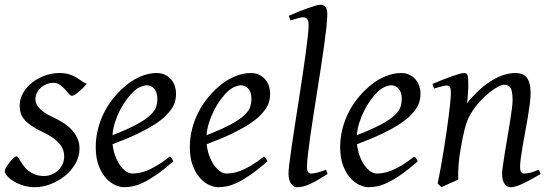

<svg xmlns="http://www.w3.org/2000/svg" viewBox="-22 -762 2297 802"><path d="M340.8 -412.1Q331.1 -400.9 321.5 -391.8Q312 -382.8 303.7 -376Q295.4 -369.1 288.8 -365.5Q282.2 -361.8 278.8 -361.8Q272.5 -361.8 265.4 -370.4Q258.3 -378.9 249.3 -388.9Q240.2 -398.9 228.3 -407.5Q216.3 -416 200.2 -416Q186.5 -416 173.3 -410.9Q160.2 -405.8 149.7 -396.7Q139.2 -387.7 132.6 -374.8Q126 -361.8 126 -346.2Q126 -329.1 142.3 -310.1Q158.7 -291 198.2 -272.9Q218.3 -263.7 238.3 -251.5Q258.3 -239.3 274.2 -223.4Q290 -207.5 300 -187.3Q310.1 -167 310.1 -141.1Q310.1 -107.4 292.7 -77.9Q275.4 -48.3 248.3 -26.6Q221.2 -4.9 188 7.6Q154.8 20 123 20Q100.1 20 77.6 13.4Q55.2 6.8 37.6 -3.4Q20 -13.7 9 -25.6Q-2 -37.6 -2 -47.9Q-2 -53.2 3.9 -63.5Q9.8 -73.7 17.8 -83.7Q25.9 -93.8 34.2 -101.3Q42.5 -108.9 47.9 -108.9Q51.3 -108.9 54.9 -102.8Q58.6 -96.7 64.2 -87.6Q69.8 -78.6 77.6 -67.9Q85.4 -57.1 97.2 -48.1Q108.9 -39.1 124.8 -33Q140.6 -26.9 162.1 -26.9Q179.2 -26.9 194.6 -33.4Q210 -40 221.4 -51Q232.9 -62 239.5 -76.9Q246.1 -91.8 246.1 -108.9Q246.1 -127.9 238.3 -143.3Q230.5 -158.7 217.5 -171.1Q204.6 -183.6 187.5 -193.8Q170.4 -204.1 151.9 -212.9Q126 -225.1 108.4 -237.3Q90.8 -249.5 80.1 -262.2Q69.3 -274.9 64.7 -289.1Q60.1 -303.2 60.1 -318.8Q60.1 -349.6 75.2 -375Q90.3 -400.4 114.3 -418.7Q138.2 -437 167.7 -447Q197.3 -457 226.1 -457Q251 -457 268.1 -451.2Q285.2 -445.3 298.1 -437.5Q311 -429.7 320.8 -422.4Q330.6 -415 340.8 -412.1Z M538.1 -381.8Q522 -367.2 506.6 -346.2Q491.2 -325.2 478.8 -300.8Q466.3 -276.4 458 -249.8Q449.7 -223.1 447.8 -197.3Q511.7 -222.2 549.1 -242.4Q586.4 -262.7 605.5 -280.8Q624.5 -298.8 629.9 -315.4Q635.3 -332 635.3 -349.1Q635.3 -364.3 631.3 -375.2Q627.4 -386.2 621.1 -392.8Q614.7 -399.4 606.7 -402.6Q598.6 -405.8 590.3 -405.8Q582.5 -405.8 567.4 -400.1Q552.2 -394.5 538.1 -381.8ZM713.4 -371.1Q713.4 -357.4 710.2 -342.3Q707 -327.1 697 -311Q687 -294.9 669.2 -277.3Q651.4 -259.8 621.8 -241Q592.3 -222.2 549.8 -201.9Q507.3 -181.6 448.2 -159.7Q451.2 -132.3 459.7 -109.9Q468.3 -87.4 479.7 -71.3Q491.2 -55.2 504.6 -46.1Q518.1 -37.1 531.2 -37.1Q541.5 -37.1 556.2 -39.3Q570.8 -41.5 590.1 -48.8Q609.4 -56.2 633.5 -70.3Q657.7 -84.5 687 -107.9Q692.4 -105 696.5 -98.4Q700.7 -91.8 702.1 -87.9Q662.1 -53.2 631.3 -32Q600.6 -10.7 576.4 0.7Q552.2 12.2 533 16.1Q513.7 20 496.1 20Q480 20 459.5 11Q439 2 420.9 -17.8Q402.8 -37.6 390.4 -69.6Q377.9 -101.6 377.9 -147.9Q377.9 -186 387.2 -222.9Q396.5 -259.8 413.8 -293.7Q431.2 -327.6 456.5 -357.9Q481.9 -388.2 514.2 -413.1Q525.4 -421.9 539.6 -429.9Q553.7 -438 569.1 -444.1Q584.5 -450.2 600.3 -453.6Q616.2 -457 631.3 -457Q652.3 -457 667.7 -449.5Q683.1 -441.9 693.4 -429.7Q703.6 -417.5 708.5 -402.1Q713.4 -386.7 713.4 -371.1Z M931.2 -381.8Q915 -367.2 899.7 -346.2Q884.3 -325.2 871.8 -300.8Q859.4 -276.4 851.1 -249.8Q842.8 -223.1 840.8 -197.3Q904.8 -222.2 942.1 -242.4Q979.5 -262.7 998.5 -280.8Q1017.6 -298.8 1022.9 -315.4Q1028.3 -332 1028.3 -349.1Q1028.3 -364.3 1024.4 -375.2Q1020.5 -386.2 1014.2 -392.8Q1007.8 -399.4 999.8 -402.6Q991.7 -405.8 983.4 -405.8Q975.6 -405.8 960.4 -400.1Q945.3 -394.5 931.2 -381.8ZM1106.4 -371.1Q1106.4 -357.4 1103.3 -342.3Q1100.1 -327.1 1090.1 -311Q1080.1 -294.9 1062.3 -277.3Q1044.4 -259.8 1014.9 -241Q985.4 -222.2 942.9 -201.9Q900.4 -181.6 841.3 -159.7Q844.2 -132.3 852.8 -109.9Q861.3 -87.4 872.8 -71.3Q884.3 -55.2 897.7 -46.1Q911.1 -37.1 924.3 -37.1Q934.6 -37.1 949.2 -39.3Q963.9 -41.5 983.2 -48.8Q1002.4 -56.2 1026.6 -70.3Q1050.8 -84.5 1080.1 -107.9Q1085.4 -105 1089.6 -98.4Q1093.8 -91.8 1095.2 -87.9Q1055.2 -53.2 1024.4 -32Q993.7 -10.7 969.5 0.7Q945.3 12.2 926 16.1Q906.7 20 889.2 20Q873 20 852.5 11Q832 2 814 -17.8Q795.9 -37.6 783.4 -69.6Q771 -101.6 771 -147.9Q771 -186 780.3 -222.9Q789.6 -259.8 806.9 -293.7Q824.2 -327.6 849.6 -357.9Q875 -388.2 907.2 -413.1Q918.5 -421.9 932.6 -429.9Q946.8 -438 962.2 -444.1Q977.5 -450.2 993.4 -453.6Q1009.3 -457 1024.4 -457Q1045.4 -457 1060.8 -449.5Q1076.2 -441.9 1086.4 -429.7Q1096.7 -417.5 1101.6 -402.1Q1106.4 -386.7 1106.4 -371.1Z M1346.2 -35.2Q1322.3 -20 1304 -9.5Q1285.6 1 1270.8 7.6Q1255.9 14.2 1243.2 17.1Q1230.5 20 1218.3 20Q1204.6 20 1193.8 5.4Q1183.1 -9.3 1183.1 -38.1Q1183.1 -50.3 1186.8 -79.6Q1190.4 -108.9 1196.3 -149.4Q1202.1 -189.9 1209.7 -238.5Q1217.3 -287.1 1225.1 -337.9Q1232.9 -388.7 1240.5 -438.5Q1248 -488.3 1253.9 -531.2Q1259.8 -574.2 1263.4 -607.2Q1267.1 -640.1 1267.1 -657.2Q1267.1 -668.5 1264.9 -675Q1262.7 -681.6 1259.3 -684.8Q1255.9 -688 1251.2 -689Q1246.6 -689.9 1242.2 -689.9Q1238.3 -689.9 1229.7 -687.7Q1221.2 -685.5 1212.9 -683.1Q1203.1 -680.2 1191.4 -676.8L1184.1 -695.8Q1204.6 -705.1 1225.3 -713.4Q1246.1 -721.7 1263.9 -728Q1281.7 -734.4 1295.4 -738.3Q1309.1 -742.2 1315.4 -742.2Q1329.1 -742.2 1337.2 -733.4Q1345.2 -724.6 1345.2 -702.1Q1345.2 -683.1 1341.6 -649.4Q1337.9 -615.7 1332 -572.5Q1326.2 -529.3 1318.4 -479.7Q1310.5 -430.2 1302.7 -379.4Q1294.9 -328.6 1287.1 -279.5Q1279.3 -230.5 1273.4 -188.5Q1267.6 -146.5 1263.9 -114.5Q1260.3 -82.5 1260.3 -65.9Q1260.3 -49.3 1264.9 -43.2Q1269.5 -37.1 1277.3 -37.1Q1288.6 -37.1 1303.5 -41Q1318.4 -44.9 1340.3 -53.2Z M1559.1 -381.8Q1543 -367.2 1527.6 -346.2Q1512.2 -325.2 1499.8 -300.8Q1487.3 -276.4 1479 -249.8Q1470.7 -223.1 1468.8 -197.3Q1532.7 -222.2 1570.1 -242.4Q1607.4 -262.7 1626.5 -280.8Q1645.5 -298.8 1650.9 -315.4Q1656.2 -332 1656.2 -349.1Q1656.2 -364.3 1652.3 -375.2Q1648.4 -386.2 1642.1 -392.8Q1635.7 -399.4 1627.7 -402.6Q1619.6 -405.8 1611.3 -405.8Q1603.5 -405.8 1588.4 -400.1Q1573.2 -394.5 1559.1 -381.8ZM1734.4 -371.1Q1734.4 -357.4 1731.2 -342.3Q1728 -327.1 1718 -311Q1708 -294.9 1690.2 -277.3Q1672.4 -259.8 1642.8 -241Q1613.3 -222.2 1570.8 -201.9Q1528.3 -181.6 1469.2 -159.7Q1472.2 -132.3 1480.7 -109.9Q1489.3 -87.4 1500.7 -71.3Q1512.2 -55.2 1525.6 -46.1Q1539.1 -37.1 1552.2 -37.1Q1562.5 -37.1 1577.1 -39.3Q1591.8 -41.5 1611.1 -48.8Q1630.4 -56.2 1654.5 -70.3Q1678.7 -84.5 1708 -107.9Q1713.4 -105 1717.5 -98.4Q1721.7 -91.8 1723.1 -87.9Q1683.1 -53.2 1652.3 -32Q1621.6 -10.7 1597.4 0.7Q1573.2 12.2 1554 16.1Q1534.7 20 1517.1 20Q1501 20 1480.5 11Q1460 2 1441.9 -17.8Q1423.8 -37.6 1411.4 -69.6Q1398.9 -101.6 1398.9 -147.9Q1398.9 -186 1408.2 -222.9Q1417.5 -259.8 1434.8 -293.7Q1452.1 -327.6 1477.5 -357.9Q1502.9 -388.2 1535.2 -413.1Q1546.4 -421.9 1560.5 -429.9Q1574.7 -438 1590.1 -444.1Q1605.5 -450.2 1621.3 -453.6Q1637.2 -457 1652.3 -457Q1673.3 -457 1688.7 -449.5Q1704.1 -441.9 1714.4 -429.7Q1724.6 -417.5 1729.5 -402.1Q1734.4 -386.7 1734.4 -371.1Z M2236.3 -35.2Q2191.9 -8.8 2160.9 5.6Q2129.9 20 2111.3 20Q2094.2 20 2084.7 4.6Q2075.2 -10.7 2075.2 -37.1Q2075.2 -45.9 2078.4 -68.6Q2081.5 -91.3 2086.4 -121.6Q2091.3 -151.9 2097.2 -186Q2103 -220.2 2107.9 -251Q2112.8 -281.7 2116 -306.2Q2119.1 -330.6 2119.1 -341.8Q2119.1 -378.9 2111.3 -393.6Q2103.5 -408.2 2082 -408.2Q2075.7 -408.2 2059.8 -400.4Q2043.9 -392.6 2023.9 -377Q2003.9 -361.3 1982.2 -337.9Q1960.4 -314.5 1942.4 -283.2Q1928.7 -259.8 1920.2 -227.1Q1911.6 -194.3 1903.3 -147Q1895.5 -103.5 1893.3 -72.3Q1891.1 -41 1892.1 -12.2Q1885.7 -8.8 1876.2 -4.6Q1866.7 -0.5 1856.7 3.9Q1846.7 8.3 1837.4 12.5Q1828.1 16.6 1822.3 20L1806.2 4.9Q1813 -27.3 1819.6 -64.9Q1826.2 -102.5 1832.3 -140.4Q1838.4 -178.2 1843.8 -215.1Q1849.1 -252 1853 -283Q1856.9 -314 1859.1 -337.4Q1861.3 -360.8 1861.3 -372.1Q1861.3 -383.3 1860.1 -389.9Q1858.9 -396.5 1856.7 -399.7Q1854.5 -402.8 1851.1 -403.8Q1847.7 -404.8 1843.3 -404.8Q1838.9 -404.8 1830.3 -402.8Q1821.8 -400.9 1813 -398.4Q1802.7 -395.5 1791 -392.1L1784.2 -411.1Q1804.7 -419.9 1825.4 -428.2Q1846.2 -436.5 1864.3 -442.9Q1882.3 -449.2 1895.8 -453.1Q1909.2 -457 1915 -457Q1921.9 -457 1925.8 -454.8Q1929.7 -452.6 1931.4 -446.8Q1933.1 -440.9 1933.6 -430.2Q1934.1 -419.4 1934.1 -401.9Q1934.1 -396.5 1933.6 -387.2Q1933.1 -377.9 1932.4 -367.4Q1931.6 -356.9 1930.7 -346.9Q1929.7 -336.9 1929.2 -331.1Q1955.6 -364.3 1982.4 -388.2Q2009.3 -412.1 2035.2 -427.5Q2061 -442.9 2085.2 -450Q2109.4 -457 2131.3 -457Q2146.5 -457 2158.4 -452.6Q2170.4 -448.2 2178.2 -438.2Q2186 -428.2 2190.2 -411.9Q2194.3 -395.5 2194.3 -372.1Q2194.3 -355 2191.2 -329.6Q2188 -304.2 2183.1 -274.7Q2178.2 -245.1 2172.4 -213.9Q2166.5 -182.6 2161.6 -154.3Q2156.7 -126 2153.6 -102.8Q2150.4 -79.6 2150.4 -65.9Q2150.4 -49.3 2154.8 -43.2Q2159.2 -37.1 2168 -37.1Q2179.2 -37.1 2193.8 -41Q2208.5 -44.9 2229 -53.2Z"/></svg>

Font: Gentium Plus
Style: Italic
Weight: 400
Italic angle: -8°
Designer: J. Victor Gaultney, Annie Olsen, Iska Routamaa
Foundry: SIL International
Version: Version 1.510